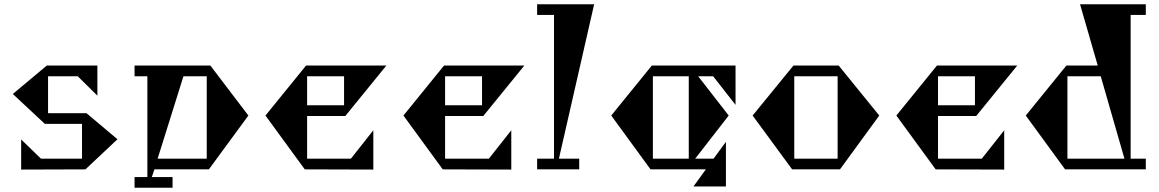

<svg xmlns="http://www.w3.org/2000/svg" viewBox="-20 -793 5425 899"><path d="M530 -141 380 0 79 1V-140L172 -50H364V-213H190L40 -353L199 -486H436V-345L344 -436H205V-263H385Z M1143 -252 958 0H703L691 36H788V86H610V36H670V-436H610V-486H965ZM718 -50H948V-436H839Z M1728 -183V1L1407 0L1223 -252L1413 -486H1789L1597 -250H1418V-50H1623ZM1591 -436H1418V-300H1591Z M2374 -183V1L2053 0L1869 -252L2059 -486H2435L2243 -250H2064V-50H2269ZM2237 -436H2064V-300H2237Z M2495 -723V-773H2762L2597 -50H2692V0H2495V-50H2574V-723Z M3424 -302 3319 -436H3249L3392 -252L3235 -50H3321L3379 -129V80H3227L3285 0H3026L2842 -252L3032 -486H3424ZM3205 -50V-436H3037V-50Z M4097 -252 3913 0H3689L3504 -252L3695 -486H3907ZM3699 -50H3902V-436H3699Z M4682 -183V1L4361 0L4177 -252L4367 -486H4743L4551 -250H4372V-50H4577ZM4545 -436H4372V-300H4545Z M5345 -723H5274V-50H5345V0H4967L4783 -252L4973 -486H5120L5037 -773H5345ZM4978 -50H5245L5134 -436H4978Z"/></svg>

Font: Chokokutai
Style: Regular
Weight: 400
Designer: 108号,108go
Foundry: Font Zone 108
Version: Version 1.000; ttfautohint (v1.8.3)